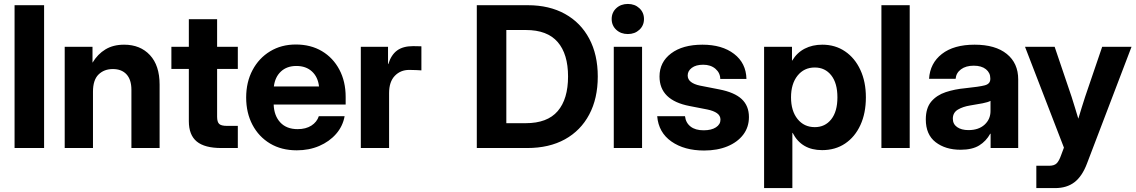

<svg xmlns="http://www.w3.org/2000/svg" viewBox="-20 -754 5789 978"><path d="M204.6 -727.5V0H54.2V-727.5Z M453.6 -286.6V0H309.6V-515.6H451.2V-434.6Q477.5 -478.5 517.1 -502.4Q556.6 -526.4 612.3 -526.4Q694.3 -526.4 743.7 -473.4Q793 -420.4 793 -322.8V0H649.4V-296.4Q649.4 -348.1 624.5 -375.2Q599.6 -402.3 554.7 -402.3Q510.3 -402.3 481.9 -374.5Q453.6 -346.7 453.6 -286.6Z M1191.4 -515.6V-402.8H1085.9V-159.2Q1085.9 -132.8 1096.4 -122.8Q1106.9 -112.8 1136.2 -112.8H1191.4V0H1107.4Q1022.5 0 982.2 -33.2Q941.9 -66.4 941.9 -136.7V-402.8H853V-515.6H941.9V-656.2H1085.9V-515.6Z M1491.7 11.7Q1413.6 11.7 1355.7 -22.9Q1297.9 -57.6 1265.9 -118.4Q1233.9 -179.2 1233.9 -257.3Q1233.9 -335.9 1266.4 -397Q1298.8 -458 1356 -492.7Q1413.1 -527.3 1486.8 -527.3Q1563 -527.3 1619.9 -493.4Q1676.8 -459.5 1708.7 -399.2Q1740.7 -338.9 1740.7 -260.3V-221.7H1374Q1376 -164.6 1407.7 -130.4Q1439.5 -96.2 1496.1 -96.2Q1538.1 -96.2 1566.2 -114.3Q1594.2 -132.3 1604 -162.1H1735.4Q1726.1 -110.8 1691.9 -71.8Q1657.7 -32.7 1606 -10.5Q1554.2 11.7 1491.7 11.7ZM1375 -313.5H1605Q1599.6 -361.8 1569.1 -389.9Q1538.6 -418 1489.7 -418Q1441.4 -418 1411.1 -389.9Q1380.9 -361.8 1375 -313.5Z M1817.9 0V-515.6H1956.5V-427.7H1958Q1972.2 -474.1 2002.4 -496.6Q2032.7 -519 2084 -519Q2096.7 -519 2107.2 -518.6Q2117.7 -518.1 2126.5 -518.1V-395.5Q2118.7 -396 2100.6 -397Q2082.5 -397.9 2064.5 -397.9Q2020 -397.9 1991 -367.7Q1961.9 -337.4 1961.9 -279.3V0Z M2665.5 0H2408.7V-727.5H2668.5Q2777.8 -727.5 2857.9 -683.1Q2938 -638.7 2981.4 -557.1Q3024.9 -475.6 3024.9 -364.3Q3024.9 -252.4 2981.4 -170.7Q2938 -88.9 2857.7 -44.4Q2777.3 0 2665.5 0ZM2559.1 -126.5H2657.7Q2768.1 -126.5 2820.8 -188Q2873.5 -249.5 2873.5 -364.3Q2873.5 -479 2820.6 -540Q2767.6 -601.1 2659.2 -601.1H2559.1Z M3106.4 0V-515.6H3250.5V0ZM3178.2 -580.6Q3142.6 -580.6 3119.1 -602.3Q3095.7 -624 3095.7 -657.2Q3095.7 -690.4 3119.1 -712.2Q3142.6 -733.9 3178.2 -733.9Q3213.4 -733.9 3236.8 -712.2Q3260.3 -690.4 3260.3 -657.2Q3260.3 -624 3236.8 -602.3Q3213.4 -580.6 3178.2 -580.6Z M3566.4 12.7Q3465.8 12.7 3400.1 -33.2Q3334.5 -79.1 3327.6 -162.1H3469.2Q3473.1 -128.4 3497.6 -109.4Q3522 -90.3 3564 -90.3Q3604 -90.3 3627 -105.5Q3649.9 -120.6 3649.9 -144.5Q3649.9 -165 3632.1 -177.5Q3614.3 -189.9 3583 -196.3L3492.7 -213.9Q3339.4 -243.2 3339.4 -364.3Q3339.4 -437.5 3398.4 -481.9Q3457.5 -526.4 3558.1 -526.4Q3658.2 -526.4 3719.2 -479.5Q3780.3 -432.6 3782.2 -352.1H3648.9Q3648.4 -382.8 3624.3 -403.6Q3600.1 -424.3 3562 -424.3Q3524.9 -424.3 3503.9 -408.4Q3482.9 -392.6 3482.9 -369.6Q3482.9 -349.6 3499.3 -336.9Q3515.6 -324.2 3545.4 -317.9L3643.1 -298.8Q3721.2 -283.7 3758.1 -249.3Q3794.9 -214.8 3794.9 -157.7Q3794.9 -106.4 3765.9 -68.1Q3736.8 -29.8 3685.3 -8.5Q3633.8 12.7 3566.4 12.7Z M3872.1 204.1V-515.6H4014.2V-445.8H4015.6Q4039.6 -485.8 4078.9 -506.1Q4118.2 -526.4 4168.5 -526.4Q4234.4 -526.4 4284.4 -492.4Q4334.5 -458.5 4362.5 -397.9Q4390.6 -337.4 4390.6 -258.3Q4390.6 -177.7 4362.8 -117.2Q4335 -56.6 4284.9 -22.9Q4234.9 10.7 4167.5 10.7Q4062.5 10.7 4017.6 -77.1H4016.1V204.1ZM4130.4 -106.4Q4182.6 -106.4 4214.1 -146.2Q4245.6 -186 4245.6 -258.3Q4245.6 -330.6 4214.1 -370.4Q4182.6 -410.2 4130.4 -410.2Q4075.7 -410.2 4042.5 -368.7Q4009.3 -327.1 4009.3 -258.3Q4009.3 -189 4042.5 -147.7Q4075.7 -106.4 4130.4 -106.4Z M4613.8 -727.5V0H4469.7V-727.5Z M4873 8.8Q4795.9 8.8 4745.8 -29.8Q4695.8 -68.4 4695.8 -145.5Q4695.8 -203.6 4723.6 -236.6Q4751.5 -269.5 4797.4 -284.7Q4843.3 -299.8 4897 -304.7Q4967.8 -312 4996.1 -319.3Q5024.4 -326.7 5024.4 -351.6V-355Q5024.4 -383.3 5002 -401.4Q4979.5 -419.4 4939.9 -419.4Q4899.9 -419.4 4875 -400.9Q4850.1 -382.3 4847.7 -352.5H4712.4Q4717.3 -432.1 4777.8 -479.2Q4838.4 -526.4 4944.3 -526.4Q5050.3 -526.4 5108.4 -479.2Q5166.5 -432.1 5166.5 -349.6V0H5025.9V-72.8H5023.9Q5003.4 -35.2 4967.8 -13.2Q4932.1 8.8 4873 8.8ZM4913.1 -91.3Q4964.8 -91.3 4995.1 -118.9Q5025.4 -146.5 5025.4 -188.5V-240.2Q5013.2 -233.4 4984.9 -227.8Q4956.5 -222.2 4921.9 -216.8Q4884.8 -210.9 4859.1 -195.6Q4833.5 -180.2 4833.5 -149.4Q4833.5 -122.1 4855.2 -106.7Q4877 -91.3 4913.1 -91.3Z M5258.8 204.1V90.3H5324.2Q5350.1 90.3 5362.5 77.9Q5375 65.4 5385.3 35.6L5399.4 -2L5201.2 -515.6H5352.1L5438.5 -260.7Q5447.3 -232.9 5455.8 -205.1Q5464.4 -177.2 5472.7 -149.4Q5481 -177.2 5489.7 -205.3Q5498.5 -233.4 5507.3 -260.7L5594.2 -515.6H5743.7L5516.6 79.6Q5492.2 144 5453.1 174.1Q5414.1 204.1 5354 204.1Z"/></svg>

Font: Inter Display
Style: Bold
Weight: 700
Designer: Rasmus Andersson
Foundry: rsms
Version: Version 4.001;git-9221beed3